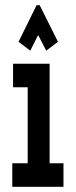

<svg xmlns="http://www.w3.org/2000/svg" viewBox="-20 -715 290 735"><path d="M27 0V-90H86V-381H30V-471H170V-90H223V0ZM96 -521 51 -555 120 -695H132L202 -555L157 -521L126 -581Z"/></svg>

Font: Inconsolata UltraCondensed Black
Style: Regular
Weight: 900
Width: 1
Monospace: yes
Designer: Raph Levien, Cyreal, Brenton Simpson
Foundry: Raph Levien, Cyreal, Google
Version: Version 3.001; ttfautohint (v1.8.2.53-6de2)